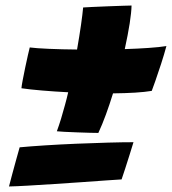

<svg xmlns="http://www.w3.org/2000/svg" viewBox="-20 -710 622 694"><path d="M528.5 -381.5Q505 -377.5 469 -375.2Q433 -373 388.5 -372.5Q376.5 -333.5 363 -296.5Q349.5 -259.5 335.5 -229.5Q327.5 -229.5 306.2 -230Q285 -230.5 259.5 -231.5Q234 -232.5 213 -233.5Q192 -234.5 185.5 -235.5Q193 -256 200.5 -280.2Q208 -304.5 215 -331Q221 -352.5 226.5 -376.5Q177 -379 132.5 -382.8Q88 -386.5 57.5 -391Q58 -399 62 -420.2Q66 -441.5 71.2 -466.2Q76.5 -491 81 -511.2Q85.5 -531.5 87.5 -538.5Q110.5 -535.5 156.5 -533.5Q202.5 -531.5 258.5 -531Q267 -579.5 272.8 -619.8Q278.5 -660 280.5 -683Q287.5 -683.5 313 -684.8Q338.5 -686 369.5 -687.2Q400.5 -688.5 425.2 -689.2Q450 -690 455.5 -690Q454.5 -640.5 431 -532.5Q478 -534 517.5 -536.8Q557 -539.5 581.5 -543.5Q573.5 -513.5 562.2 -478.8Q551 -444 541.2 -416.5Q531.5 -389 528.5 -381.5ZM462.5 -196Q456.5 -176 448.5 -150.8Q440.5 -125.5 432.8 -101.5Q425 -77.5 419.5 -61.5Q401.5 -60.5 362.8 -57.8Q324 -55 274.8 -51.5Q225.5 -48 174.8 -44.8Q124 -41.5 81 -39Q38 -36.5 12.5 -36Q17 -54 24 -79.8Q31 -105.5 38.2 -131.8Q45.5 -158 51 -177.5Q88 -181 142.2 -184.5Q196.5 -188 256 -190.5Q315.5 -193 370 -194.5Q424.5 -196 462.5 -196Z"/></svg>

Font: Grandstander ExtraBold
Style: Italic
Weight: 800
Italic angle: -15°
Designer: Tyler Finck
Foundry: Etcetera Type Co
Version: Version 1.200; ttfautohint (v1.8.3)